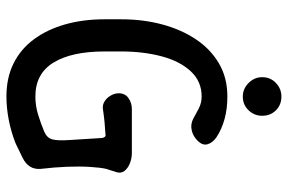

<svg xmlns="http://www.w3.org/2000/svg" viewBox="-169 -716 895 597"><g transform="rotate(90 278.5 -417.5)"><path d="M280 10Q222 10 177.5 -12Q133 -34 102.5 -75Q72 -116 56 -172Q40 -228 40 -295V-347Q40 -415 56 -474.5Q72 -534 102.5 -579.5Q133 -625 177.5 -651Q222 -677 280 -677Q355 -677 407 -643Q424 -631 428.5 -615.5Q433 -600 418 -585L416 -583Q403 -570 384.5 -566Q366 -562 349 -571Q335 -579 317.5 -588Q300 -597 280 -597Q233 -597 201.5 -563Q170 -529 155 -472Q140 -415 140 -347V-295Q140 -193 174.5 -136.5Q209 -80 280 -80Q309 -80 336.5 -88.5Q364 -97 388 -107Q408 -115 413 -131.5Q418 -148 415.5 -184.5Q413 -221 409 -288Q408 -293 405.5 -296Q403 -299 398 -298Q379 -297 359 -295Q339 -293 319 -290Q307 -288 295.5 -295Q284 -302 277 -314.5Q270 -327 270 -339Q270 -359 285 -369.5Q300 -380 319 -380H456Q472 -380 487.5 -374Q503 -368 511.5 -357Q520 -346 515 -331L505 -300Q501 -282 499 -250Q497 -218 498.5 -179Q500 -140 505 -98Q507 -78 498 -63.5Q489 -49 470 -40L431 -21Q429 -20 426.5 -19Q424 -18 422 -17Q388 -4 351.5 3Q315 10 280 10ZM220 -785Q220 -811 238 -828Q256 -845 280 -845Q306 -845 323 -828Q340 -811 340 -785Q340 -761 323 -743Q306 -725 280 -725Q256 -725 238 -743Q220 -761 220 -785Z"/></g></svg>

Font: Winky Sans
Style: Regular
Weight: 400
Designer: Simon Atzbach
Foundry: typofactur
Version: Version 1.205